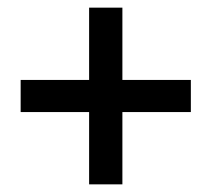

<svg xmlns="http://www.w3.org/2000/svg" viewBox="-20 -581 553 502"><path d="M213 -99V-288H34V-372H213V-561H300V-372H479V-288H300V-99Z"/></svg>

Font: Giro Sans Semibold
Style: Regular
Weight: 600
Designer: Paul D. Hunt
Foundry: Adobe Systems Incorporated
Version: Version 1.000;PS 1.0;hotconv 1.0.88;makeotf.lib2.5.647800